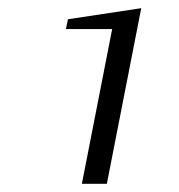

<svg xmlns="http://www.w3.org/2000/svg" viewBox="-20 -726 438 469"><path d="M180 -277 254 -655H141L146 -679L325 -706L241 -277Z"/></svg>

Font: Manuale Light
Style: Italic
Weight: 300
Italic angle: -11°
Version: Version 1.002